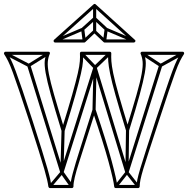

<svg xmlns="http://www.w3.org/2000/svg" viewBox="-23 -952 960 980"><path d="M337 5 351 -5 300 -77Q298 -80 293.5 -80Q289 -80 287 -77L226 -5L238 5L299 -67Q301 -70 292.5 -70.5Q284 -71 286 -67ZM9 -687 1 -673 120 -611Q122 -610 124.5 -610Q127 -610 128 -611L228 -673L220 -687L120 -625Q118 -624 124 -624Q130 -624 128 -625ZM676 5 688 -5 631 -77Q629 -80 625 -80Q621 -80 619 -77L562 -5L574 5L631 -67Q633 -70 625 -70Q617 -70 619 -67ZM399 -686 387 -674 456 -602Q458 -600 461.5 -600Q465 -600 468 -602L543 -674L531 -686L456 -614Q454 -612 462 -611.5Q470 -611 468 -614ZM706 -687 698 -673 793 -611Q795 -610 797 -610Q799 -610 801 -611L913 -673L905 -687L793 -625Q792 -624 797.5 -624Q803 -624 801 -625ZM805 -616 789 -620 617 -74Q616 -69 625.5 -69Q635 -69 633 -74L470 -610Q468 -616 462 -616Q456 -616 454 -610L285 -74Q284 -69 293.5 -69Q303 -69 301 -74L132 -620L116 -616L285 -70Q287 -64 293 -64Q299 -64 301 -70L470 -606Q472 -611 462.5 -611Q453 -611 454 -606L617 -70Q619 -64 625 -64Q631 -64 633 -70ZM307 -286H291L285 -72H301ZM636 -288H620L617 -72H633ZM470 -608H454L449 -390H465ZM568 8H682Q685 8 687.5 5.5Q690 3 690 0Q690 -15 694 -35Q698 -55 708.5 -90Q719 -125 738 -182.5Q757 -240 786 -329Q817 -424 837.5 -484.5Q858 -545 871.5 -582Q885 -619 895.5 -640Q906 -661 916 -676Q918 -680 916 -684Q914 -688 909 -688H702Q698 -688 695.5 -684.5Q693 -681 695 -677Q703 -659 705 -636.5Q707 -614 700 -574.5Q693 -535 673.5 -467Q654 -399 620 -290H636Q602 -401 582.5 -469.5Q563 -538 555 -577.5Q547 -617 545.5 -639.5Q544 -662 545 -680Q545 -683 543 -685.5Q541 -688 537 -688H393Q389 -688 387 -685.5Q385 -683 385 -680Q386 -662 384.5 -639.5Q383 -617 374 -577.5Q365 -538 345.5 -469Q326 -400 291 -288H307Q273 -399 253.5 -467Q234 -535 226.5 -574.5Q219 -614 221 -636.5Q223 -659 231 -677Q233 -681 231 -684.5Q229 -688 224 -688H5Q1 -688 -1.5 -684Q-4 -680 -2 -676Q8 -661 18.5 -640Q29 -619 42.5 -582Q56 -545 76.5 -484.5Q97 -424 128 -329Q157 -239 175 -181.5Q193 -124 203 -89Q213 -54 217.5 -34Q222 -14 224 1Q225 4 227 6Q229 8 232 8H344Q347 8 349.5 5.5Q352 3 352 0Q351 -32 380.5 -123Q410 -214 465 -388L449 -387Q505 -222 531 -126.5Q557 -31 560 1Q560 4 562.5 6Q565 8 568 8ZM568 -8 576 -1Q573 -33 547 -130Q521 -227 465 -393Q463 -398 457 -398Q451 -398 449 -392Q412 -274 386.5 -194.5Q361 -115 348.5 -68Q336 -21 336 0L344 -8H232L240 -1Q238 -16 233.5 -36.5Q229 -57 219 -92Q209 -127 191 -185Q173 -243 144 -333Q113 -429 92 -490.5Q71 -552 57 -589.5Q43 -627 32.5 -648Q22 -669 12 -684L5 -672H224L217 -683Q208 -665 205.5 -642.5Q203 -620 210 -579.5Q217 -539 236.5 -468.5Q256 -398 291 -284Q293 -278 299 -278Q305 -278 307 -284Q342 -397 361.5 -466.5Q381 -536 390 -576Q399 -616 400.5 -639Q402 -662 401 -680L393 -672H537L529 -680Q528 -662 529.5 -639Q531 -616 539 -576Q547 -536 566.5 -466.5Q586 -397 620 -286Q622 -280 628 -280Q634 -280 636 -286Q671 -399 690 -469Q709 -539 716 -579Q723 -619 720.5 -642Q718 -665 709 -683L702 -672H909L902 -684Q892 -669 881.5 -648Q871 -627 857 -589.5Q843 -552 822.5 -490.5Q802 -429 770 -333Q741 -243 722 -184.5Q703 -126 692.5 -90.5Q682 -55 678 -35Q674 -15 674 0L682 -8ZM514 -797 524 -809 465 -864Q463 -866 460 -866Q457 -866 455 -864L394 -809L404 -797L465 -852Q467 -854 460 -854Q453 -854 455 -852ZM399 -742 415 -744 407 -804Q406 -808 403 -810Q400 -812 396 -810L255 -750L261 -736L402 -796Q406 -798 398 -802Q390 -806 391 -802ZM657 -736 663 -750 522 -810Q518 -812 515 -810Q512 -808 511 -804L503 -744L519 -742L527 -802Q528 -806 520 -802Q512 -798 516 -796ZM468 -924H452V-858Q452 -858 452 -858Q452 -858 452 -858V-792H468V-858Q468 -858 468 -858Q468 -858 468 -858ZM511 -735H660Q665 -735 667.5 -740Q670 -745 665 -749L465 -930Q463 -932 460 -932Q457 -932 455 -930L253 -749Q249 -745 251 -740Q253 -735 258 -735H407Q410 -735 412 -737L464 -786H454L506 -737Q508 -735 511 -735ZM511 -751 516 -749 464 -798Q462 -800 459 -800Q456 -800 454 -798L402 -749L407 -751H258L263 -737L465 -918H455L655 -737L660 -751Z"/></svg>

Font: Tilt Prism
Style: Regular
Weight: 400
Version: Version 1.000